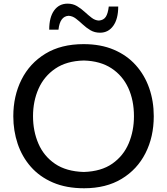

<svg xmlns="http://www.w3.org/2000/svg" viewBox="-20 -1010 906 1042"><path d="M436.5 11.7Q339.8 11.7 267.6 -19.3Q195.3 -50.3 147.5 -104.7Q99.6 -159.2 75.9 -229.7Q52.2 -300.3 52.2 -378.9Q52.2 -489.3 96.7 -577.9Q141.1 -666.5 226.3 -718.5Q311.5 -770.5 433.6 -770.5Q526.9 -770.5 597.9 -740.2Q668.9 -710 717 -656.2Q765.1 -602.5 789.8 -531.7Q814.5 -460.9 814.5 -379.4Q814.5 -267.1 769.5 -178.7Q724.6 -90.3 640.1 -39.3Q555.7 11.7 436.5 11.7ZM434.6 -76.7Q529.3 -79.6 589.6 -121.8Q649.9 -164.1 678.5 -231.9Q707 -299.8 707 -379.4Q707 -465.3 676.3 -532.5Q645.5 -599.6 585 -639.4Q524.4 -679.2 434.6 -681.6Q341.3 -679.2 280.3 -637.7Q219.2 -596.2 189.2 -528.6Q159.2 -460.9 159.2 -379.4Q159.2 -298.3 188.5 -230.5Q217.8 -162.6 278.6 -121.1Q339.4 -79.6 434.6 -76.7ZM522.9 -832.5Q493.7 -832.5 470.9 -845.9Q448.2 -859.4 429 -877.4Q409.7 -895.5 391.4 -909.4Q373 -923.3 352.1 -924.3Q305.2 -921.4 297.4 -849.1H247.1Q247.1 -916.5 273.9 -953.4Q300.8 -990.2 346.7 -990.2Q375.5 -990.2 397.9 -976.8Q420.4 -963.4 439.9 -945.3Q459.5 -927.2 477.8 -913.3Q496.1 -899.4 516.6 -898.4Q542 -900.4 554 -918.5Q565.9 -936.5 570.3 -974.6H621.6Q621.6 -907.2 594.7 -869.9Q567.9 -832.5 522.9 -832.5Z"/></svg>

Font: Pinar-DS1-FD Medium
Style: Regular
Weight: 500
Designer: Amin Abedi
Version: Version 3.000